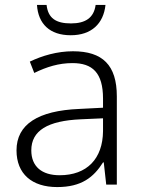

<svg xmlns="http://www.w3.org/2000/svg" viewBox="-20 -749 576 779"><path d="M408 -729H368C361 -677 327 -654 268 -654C207 -654 175 -675 169 -729H130C135 -652 182 -606 267 -606C351 -606 400 -653 408 -729ZM276 -541C212 -541 151 -523 101 -499L119 -453C170 -478 219 -493 274 -493C355 -493 398 -454 398 -349V-312L301 -307C135 -300 47 -245 47 -139C47 -43 110 10 212 10C311 10 360 -30 398 -90H401L411 0H454V-358C454 -485 396 -541 276 -541ZM308 -265 398 -269V-217C397 -105 333 -38 222 -38C150 -38 107 -73 107 -139C107 -219 173 -259 308 -265Z"/></svg>

Font: Noto Sans Gujarati Light
Style: Regular
Weight: 300
Designer: Jelle Bosma - Monotype Design Team, Universal Thirst
Foundry: Monotype Imaging Inc.
Version: Version 2.106